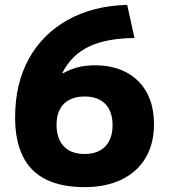

<svg xmlns="http://www.w3.org/2000/svg" viewBox="-20 -758 693 788"><path d="M327 10Q232 10 168.5 -21.5Q105 -53 73.5 -117Q42 -181 42 -276Q42 -414 98 -516Q154 -618 257.5 -676Q361 -734 502 -738L532 -602Q416 -601 344.5 -566.5Q273 -532 236 -459L238 -457Q269 -474 300.5 -482Q332 -490 369 -490Q444 -490 498.5 -461Q553 -432 582.5 -378Q612 -324 612 -248Q612 -168 577.5 -110Q543 -52 479 -21Q415 10 327 10ZM327 -126Q382 -126 412 -157Q442 -188 442 -244Q442 -301 412 -331.5Q382 -362 327 -362Q291 -362 265 -348.5Q239 -335 225.5 -309Q212 -283 212 -246Q212 -211 224 -184Q236 -157 262 -141.5Q288 -126 327 -126Z"/></svg>

Font: M PLUS 2 ExtraBold
Style: Regular
Weight: 800
Version: Version 1.001